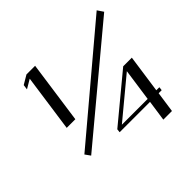

<svg xmlns="http://www.w3.org/2000/svg" viewBox="-207 -1007 1305 1305"><g transform="rotate(-45 445.0 -354.5)"><path d="M108.4 -128.9 860.4 -762.7 889.6 -719.7 135.7 -90.8ZM712.9 -325.2 431.6 -91.8H679.7ZM801.8 -366.2 762.7 -91.8H792L789.1 -66.4H759.8L738.3 83H655.3L676.8 -66.4H384.8L387.7 -91.8L718.8 -366.2ZM297.9 -792 234.4 -341.8H151.4L210 -755.9L145.5 -717.8L150.4 -753.9L214.8 -792Z"/></g></svg>

Font: okolaks
Style: RegularItalic
Weight: 500
Italic angle: -8°
Version: Version 000.6.0